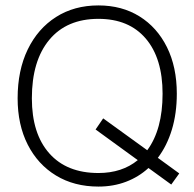

<svg xmlns="http://www.w3.org/2000/svg" viewBox="-20 -680 716 708"><path d="M45 -317.5Q45 -420.5 82.2 -497.5Q119.5 -574.5 186.5 -617.2Q253.5 -660 343 -660Q429.5 -660 494.5 -619.5Q559.5 -579 595.8 -505.8Q632 -432.5 632 -334.5Q632 -262 613.8 -202Q595.5 -142 562 -98L641 -40.5L611.5 0.5L527.5 -60.5Q491.5 -27.5 444.8 -9.8Q398 8 343 8Q253.5 8 186.5 -32.8Q119.5 -73.5 82.2 -146.8Q45 -220 45 -317.5ZM579.5 -334.5Q579.5 -465 517.5 -537.8Q455.5 -610.5 343 -610.5Q226 -610.5 161.8 -533.2Q97.5 -456 97.5 -317.5Q97.5 -187 161.8 -114.5Q226 -42 343 -42Q430 -42 488 -89.5L332.5 -202.5L360.5 -243.5L523 -126Q579.5 -202.5 579.5 -334.5Z"/></svg>

Font: Overused Grotesk Light
Style: Regular
Weight: 300
Version: Version 0.004